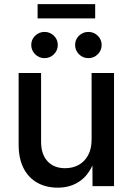

<svg xmlns="http://www.w3.org/2000/svg" viewBox="-20 -887 632 915"><path d="M255.4 7.3Q200.2 7.3 158.2 -15.9Q116.2 -39.1 92.5 -85Q68.8 -130.9 68.8 -198.2V-539.1H175.8V-211.4Q175.8 -151.9 206.3 -118.7Q236.8 -85.4 290.5 -85.4Q326.7 -85.4 355 -101.1Q383.3 -116.7 399.9 -147.2Q416.5 -177.7 416.5 -221.7V-539.1H523.4V0H420.9L420.4 -132.3H434.1Q409.7 -59.6 364 -26.1Q318.4 7.3 255.4 7.3ZM401.4 -609.9Q375 -609.9 356.4 -628.4Q337.9 -647 337.9 -672.9Q337.9 -698.7 356.4 -716.8Q375 -734.9 401.4 -734.9Q427.2 -734.9 445.8 -716.8Q464.4 -698.7 464.4 -672.9Q464.4 -646.5 445.8 -628.2Q427.2 -609.9 401.4 -609.9ZM192.4 -609.9Q166 -609.9 147.5 -628.4Q128.9 -647 128.9 -672.9Q128.9 -698.7 147.5 -716.8Q166 -734.9 192.4 -734.9Q218.3 -734.9 236.8 -716.8Q255.4 -698.7 255.4 -672.9Q255.4 -646.5 236.8 -628.2Q218.3 -609.9 192.4 -609.9ZM433.6 -867.2V-799.3H159.2V-867.2Z"/></svg>

Font: Inter 18pt Medium
Style: Regular
Weight: 500
Designer: Rasmus Andersson
Foundry: rsms
Version: Version 4.001;git-66647c0bb